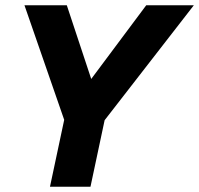

<svg xmlns="http://www.w3.org/2000/svg" viewBox="-20 -710 757 730"><path d="M353 -221 277 -343 536 -690H717ZM170 0 251 -381H405L324 0ZM236 -220 73 -690H234L349 -343Z"/></svg>

Font: Radio Canada Big
Style: Bold Italic
Weight: 700
Italic angle: -12°
Designer: Étienne Aubert Bonn
Foundry: Coppers and Brasses
Version: Version 1.001